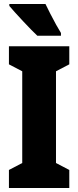

<svg xmlns="http://www.w3.org/2000/svg" viewBox="-20 -947 394 967"><path d="M329 0H25V-91L92 -126V-588L25 -623V-714H329V-623L262 -588V-126L329 -91ZM209 -927Q218 -908 233 -878.5Q248 -849 263 -822Q278 -795 287 -781V-767H168Q156 -778 136.5 -798Q117 -818 95.5 -841Q74 -864 55.5 -884.5Q37 -905 27 -917V-927Z"/></svg>

Font: Noto Sans Malayalam ExtraCondensed Black
Style: Regular
Weight: 900
Width: 2
Designer: Jelle Bosma - Monotype Design Team
Foundry: Monotype Imaging Inc.
Version: Version 2.104; ttfautohint (v1.8.4.7-5d5b)